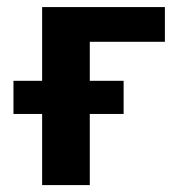

<svg xmlns="http://www.w3.org/2000/svg" viewBox="-20 -536 510 556"><path d="M240 -415V-302H338V-206H240V0H102V-206H19V-302H102V-515.5H457.5V-415Z"/></svg>

Font: Lato 2
Style: Regular
Weight: 800
Designer: Lukasz Dziedzic with Adam Twardoch and Botio Nikoltchev
Foundry: tyPoland Lukasz Dziedzic
Version: Version 2.015; 2015-08-06; http://www.latofonts.com/